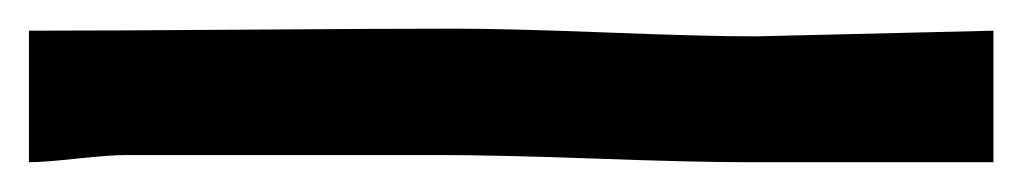

<svg xmlns="http://www.w3.org/2000/svg" viewBox="-37 57 703 132"><path d="M475.1 168.5Q440.4 168.5 371.1 166Q301.8 163.6 267.1 163.6H49.8Q38.6 163.6 16.1 166Q-6.3 168.5 -17.1 168.5V78.1Q31.7 78.1 129.4 77.4Q227.1 76.7 275.9 76.7Q310.5 76.7 379.2 79.3Q447.8 82 482.4 82L646 78.1V168.5Z"/></svg>

Font: Righma Çiddhi
Style: Regular
Weight: 400
Designer: R.S. Wihananto
Foundry: R.S. Wihananto
Version: Version 2.0.1